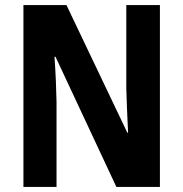

<svg xmlns="http://www.w3.org/2000/svg" viewBox="-20 -734 719 754"><path d="M608 0V-714H476V-385C477 -337 480 -279 483 -213H480L241 -714H72V0H202V-333C201 -382 199 -441 194 -511H198L437 0Z"/></svg>

Font: Noto Sans Devanagari UI Condensed
Style: Bold
Weight: 700
Width: 3
Designer: Jelle Bosma - Monotype Design Team
Foundry: Monotype Imaging Inc.
Version: Version 2.004